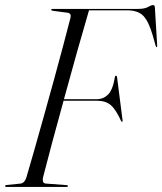

<svg xmlns="http://www.w3.org/2000/svg" viewBox="-25 -735 638 755"><path d="M176.5 -697Q176.5 -700 181.5 -700H518.5Q544 -700 556.8 -707.5Q569.5 -715 577 -715Q583.5 -715 584 -706L593 -558Q594 -549.5 591 -549.5Q589 -549.5 587 -555L575.5 -596Q560 -650 539 -672.2Q518 -694.5 474 -694.5H325Q304 -623.5 278 -531Q252 -438.5 226.5 -345H356.5Q381.5 -345 400 -363.2Q418.5 -381.5 427 -432.5Q427 -437 431 -437Q435 -437 435.5 -430L456.5 -265.5Q458 -257 456 -256.5Q453 -255.5 451 -259.5Q431 -304 410.8 -321.5Q390.5 -339 355 -339H225Q200.5 -250.5 179.2 -171Q158 -91.5 144.5 -38.5Q142 -29 144 -21.2Q146 -13.5 157.5 -13L237 -7Q242 -6.5 242 -3.5Q242 0 238 0H0Q-5 0 -5 -3Q-5 -7 1 -7.5L55 -13Q71 -14.5 78.5 -36.5Q92 -82 110 -145.2Q128 -208.5 148 -280.2Q168 -352 187.8 -423.5Q207.5 -495 224.2 -558.2Q241 -621.5 252.5 -666.5Q256 -683 240 -685L183 -692.5Q176.5 -693.5 176.5 -697Z"/></svg>

Font: Fraunces 144pt S000 Light
Style: Italic
Weight: 300
Italic angle: -16°
Version: Version 1.000; ttfautohint (v1.8.3)